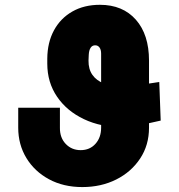

<svg xmlns="http://www.w3.org/2000/svg" viewBox="-20 -757 733 787"><path d="M632.8 -420.9 638.7 -262.7Q586.9 -251 559.3 -245.1Q531.7 -239.3 515.9 -237.3Q500 -235.4 483.4 -235.4Q394 -235.4 324 -268.6Q253.9 -301.8 213.9 -360.6Q173.8 -419.4 173.8 -496.1V-516.6Q174.3 -583 201.2 -632.6Q228 -682.1 276.4 -709.7Q324.7 -737.3 389.6 -737.3Q482.9 -737.3 536.9 -676.3Q590.8 -615.2 590.8 -508.8V-233.4Q590.8 -162.1 554.4 -107.2Q518.1 -52.2 456.3 -21.2Q394.5 9.8 317.4 9.8Q240.2 9.8 180.9 -22.2Q121.6 -54.2 88.1 -109.4Q54.7 -164.6 54.7 -233.4V-315.4H225.6V-233.4Q225.1 -192.4 249.5 -167Q273.9 -141.6 310.5 -141.6Q348.1 -141.6 371.3 -167.5Q394.5 -193.4 394.5 -233.4V-537.1Q394.5 -553.2 387.9 -562.3Q381.3 -571.3 370.1 -571.3Q357.9 -571.3 351.3 -561Q344.7 -550.8 343.8 -532.2L342.8 -508.8Q342.3 -473.6 358.9 -450Q375.5 -426.3 407.2 -414.3Q439 -402.3 483.4 -402.3Q495.6 -402.3 499.5 -402.1Q503.4 -401.9 512.7 -403.1Q522 -404.3 548.6 -408.2Q575.2 -412.1 632.8 -420.9Z"/></svg>

Font: Inter 18pt Black
Style: Regular
Weight: 900
Designer: Rasmus Andersson
Foundry: rsms
Version: Version 4.001;git-66647c0bb